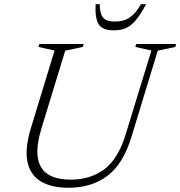

<svg xmlns="http://www.w3.org/2000/svg" viewBox="-20 -878 853 908"><path d="M175.5 -269Q102 -28.5 314.5 -28.5Q407 -28.5 472.8 -77Q538.5 -125.5 574.5 -243L696 -639L620 -656L624.5 -670H813L809 -656L726 -638.5L602 -231.5Q562.5 -101.5 487.2 -45.8Q412 10 304.5 10Q223.5 10 173.2 -20Q123 -50 109.8 -113Q96.5 -176 127 -275L238 -639L162 -656L166.5 -670H375.5L371.5 -656L288.5 -638.5ZM524.5 -776Q565.5 -776 594.2 -796Q623 -816 646.5 -858H671Q644 -808.5 621.5 -781.8Q599 -755 574.8 -744.8Q550.5 -734.5 518 -734.5Q468 -734.5 448.5 -760.2Q429 -786 432 -858H452Q451 -816 466.5 -796Q482 -776 524.5 -776Z"/></svg>

Font: Newsreader 16pt Light
Style: Italic
Weight: 300
Italic angle: -17°
Designer: Hugues Gentile
Foundry: Production Type
Version: Version 1.003; ttfautohint (v1.8.3)